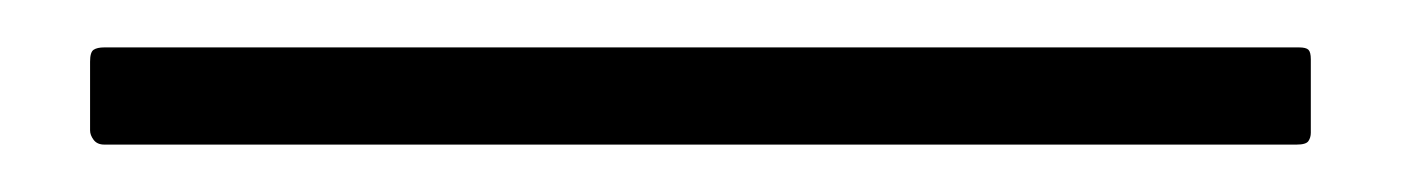

<svg xmlns="http://www.w3.org/2000/svg" viewBox="-20 18 591 81"><path d="M24 79Q21 79 19.5 77Q18 75 18 73V44Q18 40 19.5 39Q21 38 24 38H528Q531 38 532 39Q533 40 533 43V74Q533 76 532 77.5Q531 79 527 79Z"/></svg>

Font: Glory Thin Light
Style: Regular
Weight: 300
Version: Version 1.011